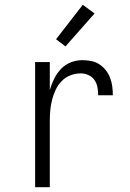

<svg xmlns="http://www.w3.org/2000/svg" viewBox="-20 -778 540 798"><path d="M126 0V-520H187V-404Q194 -428 205 -450.5Q216 -473 233 -491Q250 -509 273.5 -518.5Q297 -528 322 -528Q340 -528 358.5 -524.5Q377 -521 392.5 -511Q408 -501 419.5 -486.5Q431 -472 437.5 -455Q444 -438 446.5 -419.5Q449 -401 449 -382H388Q388 -399 385 -415.5Q382 -432 372.5 -445.5Q363 -459 347.5 -466Q332 -473 316 -473Q294 -473 273 -465Q252 -457 236.5 -441Q221 -425 211.5 -405Q202 -385 196.5 -363.5Q191 -342 189 -320Q187 -298 187 -276V0ZM252 -585 213 -615 324 -758 373 -722Z"/></svg>

Font: Iosevka Fixed Light
Style: Regular
Weight: 300
Monospace: yes
Designer: Belleve Invis
Foundry: Belleve Invis
Version: Version 32.3.0